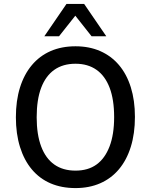

<svg xmlns="http://www.w3.org/2000/svg" viewBox="-20 -950 769 979"><path d="M365 9Q294 9 238 -15Q182 -39 142.5 -86Q103 -133 82 -200.5Q61 -268 61 -352Q61 -437 82 -504Q103 -571 142.5 -618Q182 -665 238 -689.5Q294 -714 365 -714Q435 -714 491 -689.5Q547 -665 586.5 -618.5Q626 -572 647 -505Q668 -438 668 -354Q668 -269 647 -201.5Q626 -134 586.5 -87Q547 -40 491 -15.5Q435 9 365 9ZM365 -80Q429 -80 472 -111Q515 -142 538.5 -203Q562 -264 562 -353Q562 -442 539 -502.5Q516 -563 472 -594Q428 -625 365 -625Q301 -625 257 -594Q213 -563 190 -502.5Q167 -442 167 -352Q167 -264 190 -203Q213 -142 257 -111Q301 -80 365 -80ZM206 -765 319 -930H409L522 -765H447L364 -870L281 -765Z"/></svg>

Font: Nunito Sans 10pt SemiCondensed SemiBold
Style: Regular
Weight: 600
Width: 4
Designer: Vernon Adams
Foundry: Vernon Adams
Version: Version 3.101;gftools[0.9.27]